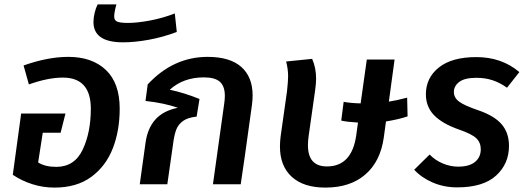

<svg xmlns="http://www.w3.org/2000/svg" viewBox="-20 -836 2395 871"><path d="M523 -343Q523 -243 491.5 -162.5Q460 -82 394 -33.5Q328 15 227 15Q175 15 126.5 -0.5Q78 -16 38 -43L76 -321H277L255 -234H174L153 -99Q185 -79 235 -79Q318 -79 355 -157Q392 -235 392 -343Q392 -484 265 -484Q198 -484 111 -453L87 -539Q197 -578 290 -578Q398 -578 460.5 -518.5Q523 -459 523 -343Z M404 -736Q404 -756 409.5 -778.5Q415 -801 423 -816H508Q498 -780 498 -761Q498 -744 511.5 -738Q525 -732 560 -732Q603 -732 661 -743Q719 -754 773 -775L782 -691Q718 -667 654.5 -655.5Q591 -644 538 -644Q404 -644 404 -736Z M1126 -403Q1126 -383 1123 -360L1090 -123L1072 0H946L997 -365Q1000 -385 1000 -401Q1000 -445 977.5 -465Q955 -485 905 -485Q812 -485 750 -429Q816 -415 885 -387L872 -307Q832 -303 810 -287Q788 -271 779 -246.5Q770 -222 765 -182L739 0H614L640 -187Q649 -254 685 -294Q721 -334 787 -347Q724 -369 640 -378L650 -453Q766 -578 922 -578Q1023 -578 1074.5 -532.5Q1126 -487 1126 -403Z M1731 -285 1721 -212Q1706 -104 1637.5 -44.5Q1569 15 1456 15Q1357 15 1303.5 -34Q1250 -83 1250 -171Q1250 -193 1253 -217L1282 -422Q1287 -469 1287 -490Q1287 -523 1278 -557L1396 -569Q1414 -529 1414 -478Q1414 -457 1409 -422L1380 -218Q1377 -196 1377 -177Q1377 -81 1463 -81Q1576 -81 1596 -222L1604 -280Q1552 -283 1528 -289L1539 -374Q1571 -368 1616 -367L1644 -566H1770L1744 -375Q1778 -380 1827 -393L1829 -308Q1787 -294 1731 -285Z M2336 -509 2280 -438Q2248 -461 2214.5 -472Q2181 -483 2141 -483Q2088 -483 2063.5 -464.5Q2039 -446 2039 -419Q2039 -393 2062 -375.5Q2085 -358 2146 -337Q2221 -312 2255 -273Q2289 -234 2289 -174Q2289 -93 2230.5 -39.5Q2172 14 2054 14Q1994 14 1943 -8Q1892 -30 1859 -66L1929 -135Q1954 -109 1988.5 -94.5Q2023 -80 2058 -80Q2109 -80 2135 -101.5Q2161 -123 2161 -159Q2161 -189 2141 -208.5Q2121 -228 2063 -248Q1986 -275 1949 -313.5Q1912 -352 1912 -408Q1912 -483 1971 -530Q2030 -577 2141 -577Q2256 -577 2336 -509Z"/></svg>

Font: FiraGO Medium
Style: Italic
Weight: 500
Italic angle: -8°
Designer: bBox Type GmbH
Foundry: bBox Type GmbH
Version: Version 1.001